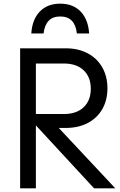

<svg xmlns="http://www.w3.org/2000/svg" viewBox="-20 -1029 658 1049"><path d="M90 -765H340Q408 -765 459.5 -737.5Q511 -710 539 -660.5Q567 -611 567 -546Q567 -482 539 -433Q511 -384 459.5 -357Q408 -330 340 -330H301L610 0H494L176 -344V0H90ZM329 -406Q398 -406 437 -443Q476 -480 476 -544Q476 -608 437 -645Q398 -682 329 -682H176V-406ZM309 -1009Q379 -1009 420.5 -966Q462 -923 467 -846H400Q390 -939 309 -939Q229 -939 218 -846H151Q156 -923 197.5 -966Q239 -1009 309 -1009Z"/></svg>

Font: Application
Style: Regular
Weight: 400
Designer: Wei Huang
Foundry: Wei Huang
Version: Version 0.012